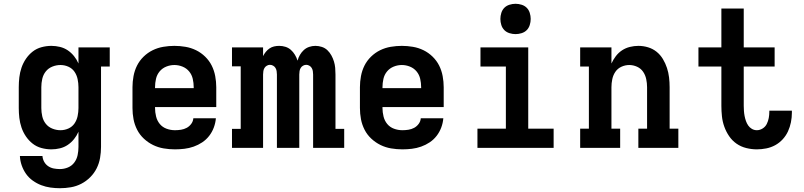

<svg xmlns="http://www.w3.org/2000/svg" viewBox="-20 -780 4240 1013"><path d="M296 213Q271 213 246 209.5Q221 206 197.5 197Q174 188 153 173Q132 158 117.5 137.5Q103 117 94.5 92.5Q86 68 85 43H204Q205 59 213 73.5Q221 88 234.5 97Q248 106 264 109Q280 112 296 112Q318 112 338.5 103.5Q359 95 372 77.5Q385 60 389.5 38.5Q394 17 394 -5V-85Q385 -64 370.5 -46Q356 -28 337.5 -15.5Q319 -3 296.5 2.5Q274 8 251 8Q225 8 199 1Q173 -6 152.5 -22Q132 -38 117 -60Q102 -82 93.5 -107Q85 -132 82 -158Q79 -184 79 -210V-320Q79 -346 82 -372Q85 -398 93.5 -423Q102 -448 117 -470Q132 -492 152.5 -508Q173 -524 199 -531Q225 -538 251 -538Q274 -538 296.5 -532.5Q319 -527 337.5 -514.5Q356 -502 370.5 -484Q385 -466 394 -445V-530H559V-429H513V-5Q513 24 508 53Q503 82 490 108Q477 134 456 155Q435 176 409 189.5Q383 203 354 208Q325 213 296 213ZM299 -93Q321 -93 341 -102Q361 -111 373 -128.5Q385 -146 389.5 -167.5Q394 -189 394 -210V-320Q394 -341 389.5 -362.5Q385 -384 373 -401.5Q361 -419 341 -428Q321 -437 299 -437Q277 -437 256 -428.5Q235 -420 221.5 -403Q208 -386 203 -364Q198 -342 198 -320V-210Q198 -188 203 -166Q208 -144 221.5 -127Q235 -110 256 -101.5Q277 -93 299 -93Z M903 8Q873 8 843.5 3Q814 -2 787.5 -15Q761 -28 739 -48.5Q717 -69 703.5 -95.5Q690 -122 684.5 -151Q679 -180 679 -210V-320Q679 -349 684.5 -378.5Q690 -408 703 -434Q716 -460 737.5 -481Q759 -502 785.5 -515Q812 -528 841.5 -533Q871 -538 900 -538Q929 -538 958.5 -533Q988 -528 1014.5 -515Q1041 -502 1062.5 -481Q1084 -460 1097 -434Q1110 -408 1115.5 -378.5Q1121 -349 1121 -320V-215H798V-210Q798 -188 803.5 -165.5Q809 -143 823 -126Q837 -109 858.5 -101Q880 -93 903 -93Q919 -93 935 -95.5Q951 -98 965 -105.5Q979 -113 989 -126.5Q999 -140 1000 -156H1119Q1117 -131 1108 -107Q1099 -83 1083.5 -63Q1068 -43 1047 -29Q1026 -15 1002 -6.5Q978 2 953 5Q928 8 903 8ZM798 -315H1002V-320Q1002 -342 997 -364Q992 -386 978 -403Q964 -420 943 -428.5Q922 -437 900 -437Q878 -437 857 -428.5Q836 -420 822 -403Q808 -386 803 -364Q798 -342 798 -320Z M1204 0V-100H1250V-430H1204V-530H1368V-484Q1374 -496 1382.5 -506.5Q1391 -517 1402 -524.5Q1413 -532 1426 -535Q1439 -538 1453 -538Q1453 -538 1453 -538Q1453 -538 1453 -538Q1470 -538 1486 -533Q1502 -528 1514.5 -517Q1527 -506 1536 -491Q1545 -476 1550 -460Q1554 -476 1562.5 -490.5Q1571 -505 1583 -516Q1595 -527 1611 -532.5Q1627 -538 1644 -538Q1661 -538 1678 -532.5Q1695 -527 1707.5 -515Q1720 -503 1728.5 -487.5Q1737 -472 1742 -455.5Q1747 -439 1748.5 -422Q1750 -405 1750 -387V-100H1796V0H1632V-387Q1632 -396 1630.5 -405Q1629 -414 1624.5 -421.5Q1620 -429 1612 -433.5Q1604 -438 1596 -438Q1587 -438 1579 -433.5Q1571 -429 1566.5 -421.5Q1562 -414 1560.5 -405Q1559 -396 1559 -387V0H1441V-387Q1441 -396 1439.5 -405Q1438 -414 1433.5 -421.5Q1429 -429 1421 -433.5Q1413 -438 1404 -438Q1396 -438 1388 -433.5Q1380 -429 1375.5 -421.5Q1371 -414 1369.5 -405Q1368 -396 1368 -387V0Z M2103 8Q2073 8 2043.5 3Q2014 -2 1987.5 -15Q1961 -28 1939 -48.5Q1917 -69 1903.5 -95.5Q1890 -122 1884.5 -151Q1879 -180 1879 -210V-320Q1879 -349 1884.5 -378.5Q1890 -408 1903 -434Q1916 -460 1937.5 -481Q1959 -502 1985.5 -515Q2012 -528 2041.5 -533Q2071 -538 2100 -538Q2129 -538 2158.5 -533Q2188 -528 2214.5 -515Q2241 -502 2262.5 -481Q2284 -460 2297 -434Q2310 -408 2315.5 -378.5Q2321 -349 2321 -320V-215H1998V-210Q1998 -188 2003.5 -165.5Q2009 -143 2023 -126Q2037 -109 2058.5 -101Q2080 -93 2103 -93Q2119 -93 2135 -95.5Q2151 -98 2165 -105.5Q2179 -113 2189 -126.5Q2199 -140 2200 -156H2319Q2317 -131 2308 -107Q2299 -83 2283.5 -63Q2268 -43 2247 -29Q2226 -15 2202 -6.5Q2178 2 2153 5Q2128 8 2103 8ZM1998 -315H2202V-320Q2202 -342 2197 -364Q2192 -386 2178 -403Q2164 -420 2143 -428.5Q2122 -437 2100 -437Q2078 -437 2057 -428.5Q2036 -420 2022 -403Q2008 -386 2003 -364Q1998 -342 1998 -320Z M2499 0V-101H2649V-429H2515V-530H2767V-101H2901V0ZM2700 -600Q2684 -600 2668 -605Q2652 -610 2641 -621Q2630 -632 2625 -648Q2620 -664 2620 -680Q2620 -696 2625 -712Q2630 -728 2641 -739Q2652 -750 2668 -755Q2684 -760 2700 -760Q2716 -760 2732 -755Q2748 -750 2759 -739Q2770 -728 2775 -712Q2780 -696 2780 -680Q2780 -664 2775 -648Q2770 -632 2759 -621Q2748 -610 2732 -605Q2716 -600 2700 -600Z M3041 0V-101H3087V-429H3041V-530H3206V-445Q3215 -465 3229 -483.5Q3243 -502 3262 -514.5Q3281 -527 3303.5 -532.5Q3326 -538 3348 -538Q3374 -538 3399 -530.5Q3424 -523 3444 -507Q3464 -491 3477.5 -468.5Q3491 -446 3499 -421.5Q3507 -397 3510 -371.5Q3513 -346 3513 -320V-101H3559V0H3348V-101H3394V-320Q3394 -341 3389.5 -362.5Q3385 -384 3373 -401.5Q3361 -419 3341 -428Q3321 -437 3300 -437Q3279 -437 3259 -428Q3239 -419 3227 -401.5Q3215 -384 3210.5 -362.5Q3206 -341 3206 -320V-101H3252V0Z M3973 8Q3945 8 3917 1Q3889 -6 3866 -22Q3843 -38 3827 -61.5Q3811 -85 3801.5 -111.5Q3792 -138 3789 -166Q3786 -194 3786 -222V-429H3665V-530H3786V-735H3904V-530H4067V-429H3904V-222Q3904 -209 3905 -195Q3906 -181 3908.5 -168Q3911 -155 3915.5 -142Q3920 -129 3927.5 -118Q3935 -107 3947 -100Q3959 -93 3973 -93Q3989 -93 4003.5 -102Q4018 -111 4025.5 -126Q4033 -141 4036 -157.5Q4039 -174 4039 -190Q4039 -192 4039 -193Q4039 -194 4039 -196H4158Q4158 -193 4158 -190.5Q4158 -188 4158 -185Q4158 -160 4153 -135Q4148 -110 4137.5 -87Q4127 -64 4109.5 -45Q4092 -26 4070 -14Q4048 -2 4023 3Q3998 8 3973 8Z"/></svg>

Font: Iosevka Slab Extended
Style: Bold
Weight: 700
Width: 7
Monospace: yes
Designer: Belleve Invis
Foundry: Belleve Invis
Version: Version 11.1.0; ttfautohint (v1.8.3)